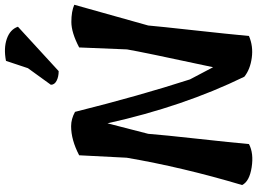

<svg xmlns="http://www.w3.org/2000/svg" viewBox="-154 -900 1054 787"><g transform="rotate(-90 373.5 -507.0)"><path d="M572 -710Q633 -742 676.5 -742Q720 -742 747 -730L662 -427Q658 -381 642.5 -240.5Q627 -100 619 -14Q577 4 529.5 -2.5Q482 -9 452 -33Q330 -283 261 -594L218 -427Q213 -363 197.5 -222.5Q182 -82 176 -14Q138 6 80.5 -3Q23 -12 8 -42Q81 -287 120 -515L130 -710Q193 -743 249 -743Q279 -743 308 -727Q374 -463 441 -256L491 -161Q554 -454 564 -514ZM657 -961 475 -794Q452 -794 435.5 -802.5Q419 -811 419 -826L487 -920L517 -1010Q569 -1020 607.5 -1006.5Q646 -993 657 -961Z"/></g></svg>

Font: Tillana SemiBold
Style: Regular
Weight: 600
Designer: Lipi Raval (Devanagari, Latin), Jonny Pinhorn (Latin)
Foundry: Indian Type Foundry
Version: Version 2.003;PS 1.0;hotconv 1.0.79;makeotf.lib2.5.61930; tt